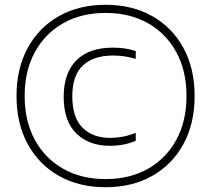

<svg xmlns="http://www.w3.org/2000/svg" viewBox="-20 -771 882 802"><path d="M421 11Q309.5 11 225.8 -36.5Q142 -84 95.5 -169.8Q49 -255.5 49 -370Q49 -484.5 95.5 -570.2Q142 -656 225.8 -703.5Q309.5 -751 421 -751Q532.5 -751 616.2 -703.5Q700 -656 746.5 -570.2Q793 -484.5 793 -370Q793 -255.5 746.5 -169.8Q700 -84 616.2 -36.5Q532.5 11 421 11ZM438 -162Q352 -162 299 -213.5Q246 -265 246 -367Q246 -465.5 299 -518.8Q352 -572 451 -572Q476.5 -572 499.8 -568.8Q523 -565.5 547 -558V-525Q524 -532 501.2 -535.5Q478.5 -539 452 -539Q370.5 -539 326.2 -497.5Q282 -456 282 -369Q282 -280 324.8 -237.5Q367.5 -195 441 -195Q463 -195 489.8 -199.5Q516.5 -204 547 -216V-183Q521.5 -172 494.5 -167Q467.5 -162 438 -162ZM421 -23Q522.5 -23 598.5 -66.2Q674.5 -109.5 716.8 -187.5Q759 -265.5 759 -370Q759 -474.5 716.8 -552.5Q674.5 -630.5 598.5 -673.8Q522.5 -717 421 -717Q319.5 -717 243.5 -673.8Q167.5 -630.5 125.2 -552.5Q83 -474.5 83 -370Q83 -265.5 125.2 -187.5Q167.5 -109.5 243.5 -66.2Q319.5 -23 421 -23Z"/></svg>

Font: Encode Sans Condensed Thin
Style: Regular
Weight: 100
Width: 3
Designer: Multiple Designers
Foundry: Impallari Type
Version: Version 3.002